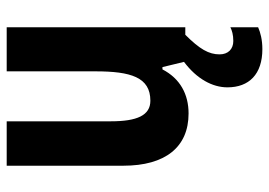

<svg xmlns="http://www.w3.org/2000/svg" viewBox="-138 -450 823 588"><g transform="rotate(-90 274.0 -155.5)"><path d="M402 105C402 72 418 44 462 0H485V-547H350V-275C350 -167 332 -107 260 -107C215 -107 197 -148 197 -228V-547H61V-190C61 -61 118 10 221 10C280 10 328 -16 356 -70H363L379 -4C327 35 301 83 301 129C301 195 341 236 418 236C447 236 469 230 485 223V138C475 143 462 147 443 147C418 147 402 131 402 105Z"/></g></svg>

Font: Noto Sans Devanagari Condensed
Style: Bold
Weight: 700
Width: 3
Designer: Jelle Bosma - Monotype Design Team
Foundry: Monotype Imaging Inc.
Version: Version 2.004